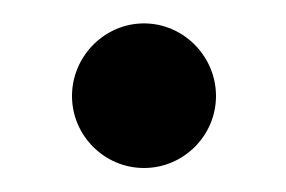

<svg xmlns="http://www.w3.org/2000/svg" viewBox="-20 -480 238 160"><path d="M40 -400C40 -367 67 -340 100 -340C133 -340 160 -367 160 -400C160 -433 133 -460.5 100 -460.5C67 -460.5 40 -433 40 -400Z"/></svg>

Font: Bodoni* 96pt
Style: Regular
Weight: 400
Version: Version 2.3